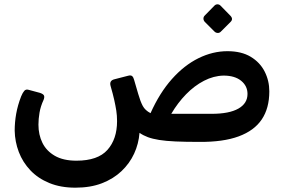

<svg xmlns="http://www.w3.org/2000/svg" viewBox="-20 -655 1314 889"><path d="M329 214Q261 214 208.5 192.5Q156 171 120.5 133.5Q85 96 67 48.5Q49 1 48 -50Q48 -89 55 -128.5Q62 -168 78 -209Q85 -226 92.5 -234.5Q100 -243 113 -239L165 -225Q180 -220 183.5 -213Q187 -206 182 -193Q168 -163 163 -133.5Q158 -104 158 -78Q158 -31 176.5 6.5Q195 44 234 66.5Q273 89 334 89Q433 89 477.5 39Q522 -11 522 -94Q522 -120 518.5 -142.5Q515 -165 509 -192Q503 -219 492 -257Q485 -282 510 -288L572 -304Q586 -308 592 -302.5Q598 -297 601 -285L620 -220Q630 -185 641 -164.5Q652 -144 677 -131Q719 -225 776 -289Q833 -353 899 -385.5Q965 -418 1033 -418Q1098 -418 1141 -392Q1184 -366 1205.5 -323.5Q1227 -281 1227 -232Q1227 -154 1192 -102Q1157 -50 1085 -23.5Q1013 3 902 2Q838 2 793 0Q748 -2 717 -7Q686 -12 664.5 -20Q643 -28 626 -40Q622 11 601 56.5Q580 102 542.5 137.5Q505 173 452 193.5Q399 214 329 214ZM773 -128H960Q1041 -128 1083.5 -152Q1126 -176 1126 -220Q1126 -257 1096.5 -281Q1067 -305 1015 -305Q969 -304 924.5 -281Q880 -258 841.5 -218.5Q803 -179 773 -128ZM1002 -508Q996 -502 987.5 -502.5Q979 -503 973 -509L928 -554Q922 -561 922 -569Q922 -577 928 -583L973 -629Q979 -635 987 -635Q995 -635 1001 -629L1046 -583Q1062 -567 1047 -553Z"/></svg>

Font: Rubik Medium
Style: Italic
Weight: 500
Italic angle: -12°
Designer: Hubert and Fischer
Foundry: Hubert and Fischer
Version: Version 2.300;gftools[0.9.30]